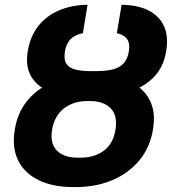

<svg xmlns="http://www.w3.org/2000/svg" viewBox="-20 -757 705 787"><path d="M356 -450.2H367.2Q449.7 -450.2 507.6 -424.6Q565.4 -398.9 592.3 -349.4Q619.1 -299.8 607.4 -228Q595.2 -152.3 551 -99.4Q506.8 -46.4 439.7 -18.3Q372.6 9.8 290.5 9.8H279.8Q198.2 9.8 140.1 -17.8Q82 -45.4 55.2 -97.9Q28.3 -150.4 40.5 -225.1Q52.2 -298.3 95.2 -348.4Q138.2 -398.4 205.3 -424.3Q272.5 -450.2 356 -450.2ZM349.1 -342.8H338.4Q280.8 -342.8 241.7 -312.3Q202.6 -281.7 193.4 -224.6Q184.1 -169.4 213.1 -139.9Q242.2 -110.4 299.8 -110.8H310.1Q367.2 -110.4 406 -139.6Q444.8 -168.9 453.6 -227.1Q462.4 -283.2 433.8 -313Q405.3 -342.8 349.1 -342.8ZM356 -465.3H370.1Q408.7 -465.3 437.7 -471.4Q466.8 -477.5 484.9 -495.4Q502.9 -513.2 508.3 -547.4Q513.2 -578.6 501.5 -596.2Q489.7 -613.8 459 -621.1L478.5 -737.3Q543 -736.8 587.4 -714.8Q631.8 -692.9 651.6 -650.9Q671.4 -608.9 661.1 -547.4Q650.4 -480.5 608.4 -438.7Q566.4 -397 500.5 -377.7Q434.6 -358.4 352.1 -358.4H337.9Q275.9 -358.4 227.1 -368.9Q178.2 -379.4 145.8 -402.3Q113.3 -425.3 99.4 -461.2Q85.4 -497.1 93.8 -547.4Q104 -608.9 137.5 -650.9Q170.9 -692.9 222.7 -714.8Q274.4 -736.8 338.9 -737.3L319.8 -621.1Q286.6 -614.3 269.3 -596.7Q252 -579.1 246.1 -546.9Q240.7 -512.2 252.9 -494.6Q265.1 -477.1 291.5 -471.2Q317.9 -465.3 356 -465.3Z"/></svg>

Font: Inter 17pt
Style: Bold Italic
Weight: 700
Italic angle: -9.3988°
Version: Version 4.001;git-66647c0bb